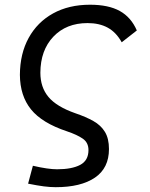

<svg xmlns="http://www.w3.org/2000/svg" viewBox="-20 -547 626 801"><path d="M212.4 233.9Q189.5 233.9 162.8 230.5Q136.2 227.1 97.2 219.2L117.2 144.5Q180.2 159.2 218.3 159.2Q279.8 159.2 314.5 140.9Q349.1 122.6 349.1 79.1Q349.1 47.9 325.4 31.5Q301.8 15.1 259.8 1Q155.3 -33.7 109.4 -90.6Q63.5 -147.5 63 -234.9Q63.5 -323.2 99.6 -388.9Q135.7 -454.6 201.4 -491Q267.1 -527.3 355.5 -527.3Q432.6 -527.3 479.7 -501.2Q526.9 -475.1 550.8 -419.9L487.8 -370.6Q464.4 -412.6 429.4 -431.6Q394.5 -450.7 345.2 -450.7Q256.3 -450.7 202.6 -394Q148.9 -337.4 148.4 -243.7Q148.4 -183.1 182.1 -142.6Q215.8 -102.1 293.9 -74.7Q338.4 -59.6 369.6 -42Q400.9 -24.4 417.7 3.2Q434.6 30.8 434.6 74.7Q434.6 154.3 376 194.1Q317.4 233.9 212.4 233.9Z"/></svg>

Font: Cascadia Code NF SemiLight
Style: Italic
Weight: 350
Italic angle: -10°
Monospace: yes
Designer: Aaron Bell
Foundry: Saja Typeworks
Version: Version 2404.023; ttfautohint (v1.8.4)